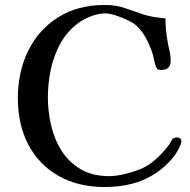

<svg xmlns="http://www.w3.org/2000/svg" viewBox="-20 -758 765 774"><path d="M711 -190Q711 -179 705 -168Q691 -136 663.5 -107Q636 -78 607 -59Q561 -29 509.5 -16.5Q458 -4 403 -4Q295 -4 216 -49Q137 -94 94.5 -174.5Q52 -255 52 -362Q52 -468 93.5 -553Q135 -638 214 -688Q293 -738 403 -738Q447 -738 482 -726Q517 -714 557 -700Q579 -693 601.5 -689.5Q624 -686 647 -684Q647 -662 649 -639.5Q651 -617 655 -595Q658 -575 663 -554.5Q668 -534 668 -513Q668 -476 630 -476Q621 -476 617 -478Q613 -480 609 -488Q605 -498 602.5 -509.5Q600 -521 598 -531Q590 -563 571 -599.5Q552 -636 526 -658Q514 -668 491 -678.5Q468 -689 444.5 -696.5Q421 -704 405 -704Q377 -704 347 -692.5Q317 -681 294 -664Q249 -630 222.5 -581Q196 -532 184.5 -476.5Q173 -421 173 -366Q173 -308 186.5 -251Q200 -194 229.5 -148.5Q259 -103 306 -75.5Q353 -48 420 -48Q448 -48 483 -56.5Q518 -65 543 -75Q573 -87 598.5 -108Q624 -129 645 -154Q651 -161 657 -168.5Q663 -176 667 -184Q669 -188 671 -191.5Q673 -195 676 -198Q682 -204 693 -204Q699 -204 705 -200.5Q711 -197 711 -190Z"/></svg>

Font: Kaisei Decol Medium
Style: Regular
Weight: 500
Designer: Font-Kai, 金井和夫
Foundry: KAZUO KANAI
Version: Version 5.003